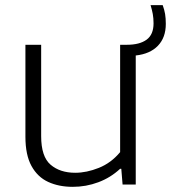

<svg xmlns="http://www.w3.org/2000/svg" viewBox="-20 -715 662 744"><path d="M262 9Q208 9 166.8 -10Q125.5 -29 102 -71.8Q78.5 -114.5 78.5 -185V-541.5H139.5V-187.5Q139.5 -108 176 -76.8Q212.5 -45.5 271.5 -45.5Q315.5 -45.5 363 -64.5Q410.5 -83.5 445.5 -125.5V-541.5H472Q521 -541.5 548 -561.2Q575 -581 575 -624.5Q575 -644.5 572 -660.8Q569 -677 563.5 -695H610.5Q617 -677 619.8 -660.5Q622.5 -644 622.5 -622.5Q622.5 -569.5 592 -537.8Q561.5 -506 506 -500V0H455L450 -61H445.5Q408.5 -26.5 361 -8.8Q313.5 9 262 9Z"/></svg>

Font: Encode Sans SemiExpanded SemiExpanded Light
Style: Regular
Weight: 300
Width: 6
Designer: Multiple Designers
Foundry: Impallari Type
Version: Version 3.000; ttfautohint (v1.8.3) -l 8 -r 50 -G 200 -x 14 